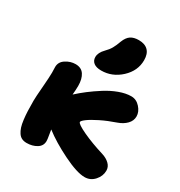

<svg xmlns="http://www.w3.org/2000/svg" viewBox="-196 -975 1053 1123"><g transform="rotate(30 330.0 -413.5)"><path d="M312 -575.2Q278.3 -575.2 260.7 -589.1Q243.2 -603 243.2 -627Q243.2 -657.2 272.9 -687Q293 -707 304.4 -727.1Q315.9 -747.1 327.1 -778.8Q340.3 -812.5 361.1 -826.2Q381.8 -839.8 415 -839.8Q456.1 -839.8 478 -817.9Q500 -795.9 500 -752.9Q500 -681.2 442.9 -628.2Q385.7 -575.2 312 -575.2ZM146 9.8Q127 9.8 113 2.9Q99.1 -3.9 89.4 -18.6Q79.6 -33.2 73.5 -52Q67.4 -70.8 64 -98.9Q60.5 -127 59.3 -156Q58.1 -185.1 58.1 -225.1Q58.1 -249 64 -320.3Q69.8 -391.6 69.8 -420.9Q69.8 -426.3 69.3 -439.5Q68.8 -452.6 68.8 -459Q68.8 -493.2 99.9 -513.2Q130.9 -533.2 165 -533.2Q204.1 -533.2 222.7 -505.1Q241.2 -477.1 241.2 -430.2Q241.2 -405.3 237.8 -370.1Q267.1 -397 300.3 -422.4Q333.5 -447.8 375.2 -474.4Q417 -501 460.7 -517.1Q504.4 -533.2 541 -533.2Q575.7 -533.2 600.8 -505.1Q626 -477.1 626 -445.8Q626 -416.5 604 -393.8Q582 -371.1 546.9 -358.9Q492.2 -340.3 446 -317.4Q399.9 -294.4 377.4 -277.3Q355 -260.3 355 -252.9Q355 -239.7 417.5 -210.4Q480 -181.2 563 -155.8Q592.8 -146.5 612.3 -127.7Q631.8 -108.9 631.8 -83Q631.8 -46.4 605.2 -16.6Q578.6 13.2 539.1 13.2Q487.3 13.2 391.6 -33.9Q295.9 -81.1 231.9 -130.9Q233.4 -118.7 237.8 -94.2Q242.2 -69.8 242.2 -58.1Q242.2 -25.4 213.4 -7.8Q184.6 9.8 146 9.8Z"/></g></svg>

Font: Shantell Sans Normal
Style: Regular
Weight: 800
Designer: Stephen Nixon, Anya Danilova, Shantell Martin
Foundry: Arrow Type
Version: Version 1.006;[559af2be0]